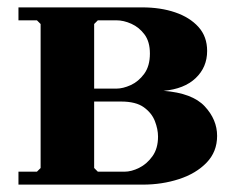

<svg xmlns="http://www.w3.org/2000/svg" viewBox="-20 -500 636 520"><path d="M423 -254Q501 -248 534.5 -212Q568 -176 568 -132Q568 -89 539.5 -59.5Q511 -30 465 -15Q419 0 367 0H30V-35H80L90 -45V-435L80 -445H30V-480H365Q415 -480 454.5 -466.5Q494 -453 517.5 -427Q541 -401 541 -362Q541 -318 510 -288.5Q479 -259 423 -254ZM235 -435V-260H295Q313 -260 334 -269.5Q355 -279 370.5 -300Q386 -321 386 -355Q386 -387 371.5 -406.5Q357 -426 336 -435.5Q315 -445 295 -445H245ZM317 -35Q336 -35 357 -45.5Q378 -56 393 -77Q408 -98 408 -130Q408 -150 399.5 -172Q391 -194 369.5 -209.5Q348 -225 308 -225H235V-45L245 -35Z"/></svg>

Font: Brygada 1918
Style: Regular
Weight: 400
Designer: Mateusz Machalski | Borys Kosmynka | Przemek Hoffer
Foundry: NIEPODLEGLA 2018
Version: Version 3.006